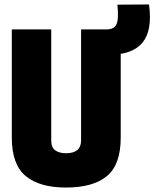

<svg xmlns="http://www.w3.org/2000/svg" viewBox="-20 -832 693 862"><path d="M33 -214V-700H210V-202Q210 -170 228 -157Q246 -144 277 -144Q309 -144 326.5 -158Q344 -172 344 -202V-700H522V-214Q522 -93 460 -41.5Q398 10 276 10Q158 10 95.5 -41.5Q33 -93 33 -214ZM450 -586V-700H459Q492 -700 503 -723.5Q514 -747 507 -811L649 -812Q665 -696 620 -641Q575 -586 468 -586Z"/></svg>

Font: Georama SemiCondensed ExtraBold
Style: Regular
Weight: 800
Width: 4
Designer: Jean-Baptiste Levee
Foundry: Production Type
Version: Version 1.000